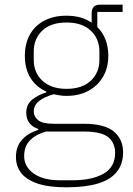

<svg xmlns="http://www.w3.org/2000/svg" viewBox="-20 -587 567 819"><path d="M505 63Q505 114 477 147.5Q449 181 395.5 196.5Q342 212 264 212Q188 212 140.5 196Q93 180 70.5 151Q48 122 48 83Q48 38 73.5 9.5Q99 -19 143 -33V-37Q117 -46 104.5 -63.5Q92 -81 92 -106Q92 -142 118 -162.5Q144 -183 178 -193V-196Q134 -216 110 -254.5Q86 -293 86 -349Q86 -401 107.5 -439.5Q129 -478 169 -499Q209 -520 263 -520Q296 -520 323 -512.5Q350 -505 371 -490V-530Q371 -548 379.5 -557.5Q388 -567 406 -567H503V-536H395V-472Q418 -449 430 -418Q442 -387 442 -349Q442 -298 419.5 -259.5Q397 -221 357 -199.5Q317 -178 264 -178Q249 -178 236 -180Q223 -182 209 -185Q169 -174 146.5 -156Q124 -138 124 -111Q124 -90 142.5 -74.5Q161 -59 209 -59H338Q426 -59 465.5 -26Q505 7 505 63ZM471 65Q471 22 441.5 -2Q412 -26 336 -26H177Q135 -15 109 10.5Q83 36 83 79Q83 124 123.5 153Q164 182 236 182H291Q372 182 421.5 154Q471 126 471 65ZM264 -208Q330 -208 367 -242.5Q404 -277 404 -331V-367Q404 -422 367 -456.5Q330 -491 264 -491Q197 -491 160.5 -456.5Q124 -422 124 -367V-331Q124 -277 161 -242.5Q198 -208 264 -208Z"/></svg>

Font: IBM Plex Sans ExtraLight
Style: Regular
Weight: 250
Designer: Mike Abbink, Paul van der Laan, Pieter van Rosmalen
Foundry: Bold Monday
Version: Version 3.201